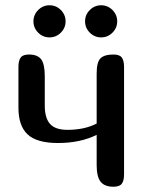

<svg xmlns="http://www.w3.org/2000/svg" viewBox="-20 -709 571 729"><path d="M125 -585Q107 -603 107 -628Q107 -653 125 -671Q143 -689 168 -689Q193 -689 211 -671Q229 -653 229 -628Q229 -603 211 -585Q193 -567 168 -567Q143 -567 125 -585ZM321 -585Q303 -603 303 -628Q303 -653 321 -671Q339 -689 364 -689Q389 -689 407 -671Q425 -653 425 -628Q425 -603 407 -585Q389 -567 364 -567Q339 -567 321 -585ZM150 -308Q150 -261 170 -238.5Q190 -216 236 -216Q301 -216 347 -240V-430Q347 -473 361.5 -487.5Q376 -502 411 -502Q434 -502 442.5 -490.5Q451 -479 451 -455V-47Q451 -23 442.5 -11.5Q434 0 411 0Q377 0 362 -19Q347 -38 347 -82V-197Q285 -166 200 -166Q120 -166 85 -198.5Q50 -231 50 -300V-455Q50 -479 58.5 -490.5Q67 -502 90 -502Q123 -502 136.5 -483.5Q150 -465 150 -420Z"/></svg>

Font: Marmelad
Style: Regular
Weight: 400
Designer: Manvel Shmavonyan
Foundry: Cyreal
Version: Version 1.001;PS 001.001;hotconv 1.0.88;makeotf.lib2.5.64775